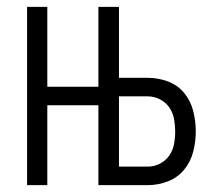

<svg xmlns="http://www.w3.org/2000/svg" viewBox="-20 -540 591 560"><path d="M59 0V-520H118V-287H267V-520H327V-313H411Q441 -313 469.5 -302.5Q498 -292 517 -269Q536 -246 543.5 -216.5Q551 -187 551 -157Q551 -127 543.5 -97.5Q536 -68 517 -45Q498 -22 469.5 -11Q441 0 411 0H267V-233H118V0ZM411 -54Q429 -54 446 -62.5Q463 -71 473.5 -86Q484 -101 487.5 -119.5Q491 -138 491 -157Q491 -175 487.5 -193.5Q484 -212 473.5 -227Q463 -242 446 -250.5Q429 -259 411 -259H327V-54Z"/></svg>

Font: Iosevka QP Light
Style: Regular
Weight: 300
Designer: Belleve Invis
Foundry: Belleve Invis
Version: Version 20.0.0; ttfautohint (v1.8.4)